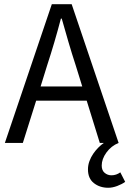

<svg xmlns="http://www.w3.org/2000/svg" viewBox="-20 -676 612 908"><path d="M492 212Q452 212 424 190Q396 168 396 125Q396 105 403 86Q410 67 421 51Q432 35 445 22Q458 9 471 0H452L390 -200H151L88 0H3L225 -656H319L541 0Q506 14 483.5 45Q461 76 461 107Q461 130 475 141.5Q489 153 507 153Q530 153 549 139L572 184Q557 195 534.5 203.5Q512 212 492 212ZM203 -367 172 -267H369L338 -367Q320 -422 304 -476.5Q288 -531 272 -588H268Q253 -531 237 -476.5Q221 -422 203 -367Z"/></svg>

Font: Giro Regular
Style: Regular
Weight: 400
Designer: Paul D. Hunt
Foundry: Adobe Systems Incorporated
Version: Version 1.000;PS 1.0;hotconv 1.0.88;makeotf.lib2.5.647800